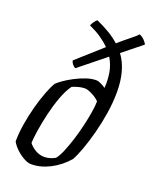

<svg xmlns="http://www.w3.org/2000/svg" viewBox="-146 -867 754 948"><g transform="rotate(20 231.0 -393.0)"><path d="M135 0Q119 0 97 -12Q75 -24 55.5 -42.5Q36 -61 26 -80Q26 -122 34 -171.5Q42 -221 55 -269Q68 -317 83 -355.5Q98 -394 110 -413Q121 -424 142 -438.5Q163 -453 190 -467Q217 -481 245 -490.5Q273 -500 298 -500Q307 -500 321 -493.5Q335 -487 348 -478Q351 -519 344.5 -557.5Q338 -596 317 -631L179 -520Q169 -525 162 -534.5Q155 -544 154 -552L286 -670Q266 -690 239 -708.5Q212 -727 175 -744Q180 -756 187.5 -766Q195 -776 201 -780Q239 -763 270 -744.5Q301 -726 325 -704Q356 -731 385 -754Q414 -777 421 -786Q436 -780 447.5 -768Q459 -756 462 -747L361 -666Q413 -596 413 -480Q413 -426 404 -368.5Q395 -311 381 -258Q367 -205 351.5 -162.5Q336 -120 322 -95Q284 -51 234.5 -25.5Q185 0 135 0ZM185 -56Q212 -56 241 -72Q254 -87 267.5 -119Q281 -151 293.5 -190.5Q306 -230 315.5 -271Q325 -312 330.5 -347Q336 -382 336 -403Q322 -418 297.5 -430.5Q273 -443 258 -443Q244 -443 226 -438.5Q208 -434 193 -427Q172 -398 155.5 -353Q139 -308 127.5 -259Q116 -210 109.5 -167.5Q103 -125 102 -100Q113 -84 135.5 -70Q158 -56 185 -56Z"/></g></svg>

Font: Texturina 72pt 72pt Regular
Style: Italic
Weight: 400
Italic angle: -11°
Designer: Guillermo Torres Carreño
Foundry: Omnibus-Type
Version: Version 1.002; ttfautohint (v1.8.3)